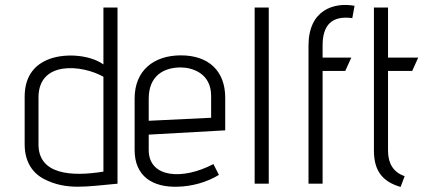

<svg xmlns="http://www.w3.org/2000/svg" viewBox="-20 -730 1705 763"><path d="M78 -157C78 -85 111 -41 156 -18C245 27 322 11 447 0V-700H391V-474C335 -514 229 -521 163 -490C113 -467 78 -422 78 -346ZM391 -48C262 -27 133 -37 133 -156V-343C133 -490 306 -473 391 -425Z M828 -78C707 -14 571 -22 571 -134V-195L875 -212V-342C875 -447 810 -510 699 -510C590 -510 515 -449 515 -339V-134C515 -30 586 15 685 12C742 11 803 -6 850 -35ZM819 -262 571 -250V-338C571 -429 631 -462 698 -462C738 -462 819 -443 819 -349Z M1048 0V-700H992V0Z M1262 0V-448H1352L1376 -501H1262V-549C1262 -630 1298 -669 1380 -658L1389 -707C1306 -722 1206 -690 1206 -549V0Z M1588 -30C1541 -46 1522 -83 1522 -132V-448H1618L1642 -501H1522V-700H1466V-132C1466 -54 1497 -9 1572 13Z"/></svg>

Font: Advent Pro
Style: Regular
Weight: 400
Designer: Andreas Kalpakidis
Foundry: Andreas Kalpakidis
Version: Version 2.002 2008